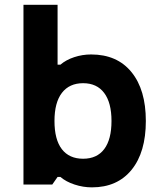

<svg xmlns="http://www.w3.org/2000/svg" viewBox="-20 -787 681 819"><path d="M372.1 12.2Q334.5 12.2 298.1 0.2Q261.7 -11.7 237.8 -32.2H225.6L203.1 0H80.1V-766.6H225.6V-511.2H237.8Q261.7 -531.7 296.6 -543.2Q331.5 -554.7 368.7 -554.7Q479.5 -554.7 540.8 -479.5Q602.1 -404.3 602.1 -271Q602.1 -137.7 541.3 -62.7Q480.5 12.2 372.1 12.2ZM455.6 -271Q455.6 -349.1 424.3 -390.6Q393.1 -432.1 334.5 -432.1Q275.9 -432.1 244.1 -390.9Q212.4 -349.6 212.4 -271Q212.4 -191.4 243.9 -150.6Q275.4 -109.9 334.5 -109.9Q393.6 -109.9 424.6 -151.1Q455.6 -192.4 455.6 -271Z"/></svg>

Font: Acari Sans Neue Black
Style: Regular
Weight: 900
Designer: Alfredo Marco Pradil
Foundry: Alfredo Marco Pradil
Version: Version 1.045;June 16, 2019;FontCreator 11.5.0.2425 64-bit; 